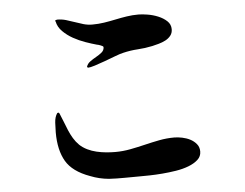

<svg xmlns="http://www.w3.org/2000/svg" viewBox="-52 -779 1104 865"><g transform="rotate(-5 500.0 -346.5)"><path d="M352 -491Q356 -505 369 -514.5Q382 -524 396.5 -532Q411 -540 422.5 -549.5Q434 -559 434 -573Q434 -576 430.5 -578Q427 -580 422 -582Q417 -584 412 -585.5Q407 -587 405 -587Q383 -593 354.5 -603Q326 -613 300 -627.5Q274 -642 254 -662Q234 -682 229 -707Q225 -711 229.5 -713Q234 -715 236 -715Q257 -715 276 -709.5Q295 -704 314.5 -697Q334 -690 353 -684.5Q372 -679 393 -679Q420 -679 446 -683Q472 -687 498 -692.5Q524 -698 550 -702Q576 -706 603 -706Q620 -706 644.5 -702Q669 -698 692 -688.5Q715 -679 731 -664Q747 -649 747 -627Q747 -610 737.5 -598Q728 -586 713.5 -578.5Q699 -571 682.5 -566.5Q666 -562 653 -559Q620 -552 586.5 -550Q553 -548 520 -540Q506 -537 482.5 -528Q459 -519 434.5 -510Q410 -501 388 -494Q366 -487 356 -487ZM204 -297Q209 -297 211 -291Q219 -273 226.5 -253Q234 -233 242 -214Q250 -195 260.5 -177.5Q271 -160 286 -145Q301 -131 320.5 -121.5Q340 -112 361.5 -107Q383 -102 404.5 -100Q426 -98 446 -98Q480 -98 514 -104.5Q548 -111 581 -119Q614 -127 647.5 -133.5Q681 -140 716 -140Q732 -140 751.5 -136Q771 -132 787.5 -123.5Q804 -115 815.5 -101Q827 -87 827 -67Q827 -45 810.5 -30Q794 -15 768 -5Q742 5 710.5 10Q679 15 648 17.5Q617 20 590.5 20.5Q564 21 549 21Q514 21 478 21.5Q442 22 407 20Q385 18 364 13Q343 8 323 0Q245 -28 215.5 -78.5Q186 -129 186 -209Q186 -228 187.5 -253.5Q189 -279 200 -295Z"/></g></svg>

Font: SoukouMincho
Style: Regular
Weight: 400
Designer: Dr. Ken Lunde (project architect, glyph set definition & overall production); Masataka HATTORI  (production & ideograph 
Foundry: Adobe Systems Incorporated
Version: Version 1.00